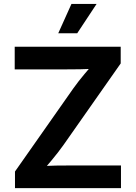

<svg xmlns="http://www.w3.org/2000/svg" viewBox="-20 -968 698 988"><path d="M57.1 0V-85.4L357.4 -513.2Q383.8 -550.3 415.3 -587.6Q446.8 -625 478.5 -662.1L489.7 -616.7Q441.4 -612.3 392.8 -611.6Q344.2 -610.8 296.4 -610.8H55.7V-727.5H601.1V-641.6L306.2 -221.2Q278.3 -182.1 245.6 -143.1Q212.9 -104 179.7 -65.4L168.5 -110.8Q218.8 -115.2 268.8 -116Q318.8 -116.7 368.7 -116.7H602.5V0ZM279.8 -796.9 347.7 -947.8H477.1L377.4 -796.9Z"/></svg>

Font: Inter
Style: 650
Weight: 650
Designer: Rasmus Andersson
Foundry: rsms
Version: Version 4.001;git-66647c0bb